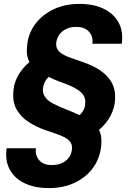

<svg xmlns="http://www.w3.org/2000/svg" viewBox="-20 -732 663 984"><path d="M230 232Q159 232 107 207.5Q55 183 30 137Q5 91 14 28H164Q161 51 169 70.5Q177 90 196 102Q215 114 244 114Q275 114 298 103.5Q321 93 334.5 73.5Q348 54 349 29Q350 8 339.5 -5.5Q329 -19 309.5 -29Q290 -39 264 -47.5Q238 -56 207 -67Q163 -83 125.5 -107.5Q88 -132 66.5 -168.5Q45 -205 48 -255Q49 -301 71 -341.5Q93 -382 131 -414Q123 -429 119.5 -446Q116 -463 118 -483Q120 -550 155.5 -601.5Q191 -653 251 -682.5Q311 -712 387 -712Q459 -712 510.5 -687.5Q562 -663 587.5 -617Q613 -571 604 -508H453Q457 -531 448.5 -550.5Q440 -570 421 -582Q402 -594 373 -594Q344 -595 320.5 -584Q297 -573 283.5 -554Q270 -535 268 -509Q267 -488 278 -474Q289 -460 308.5 -450Q328 -440 354 -431.5Q380 -423 410 -412Q456 -396 493 -371.5Q530 -347 551 -311.5Q572 -276 570 -225Q568 -179 546.5 -138.5Q525 -98 487 -66Q496 -50 498.5 -30.5Q501 -11 499 10Q494 75 459 125Q424 175 365 203.5Q306 232 230 232ZM388 -142Q401 -154 409 -170.5Q417 -187 417 -205Q418 -227 408.5 -242.5Q399 -258 380.5 -270.5Q362 -283 336.5 -294Q311 -305 279 -316Q266 -321 252.5 -327Q239 -333 230 -338Q217 -327 209 -310Q201 -293 200 -275Q199 -259 205 -246Q211 -233 222 -222Q233 -211 250.5 -202Q268 -193 289.5 -183.5Q311 -174 337 -164Q352 -158 364.5 -152.5Q377 -147 388 -142Z"/></svg>

Font: DM Sans ExtraBold
Style: Italic
Weight: 800
Italic angle: -10°
Designer: Colophon Foundry, Jonny Pinhorn
Foundry: Colophon Foundry
Version: Version 4.004;gftools[0.9.30]